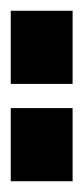

<svg xmlns="http://www.w3.org/2000/svg" viewBox="81 -802 155 357"><g transform="rotate(-90 158.5 -623.5)"><path d="M0 -566V-681H136V-566ZM181 -566V-681H317V-566Z"/></g></svg>

Font: Saira Condensed Black
Style: Regular
Weight: 900
Width: 3
Designer: Hector Gatti with collaboration of the Omnibus-Type team
Foundry: Omnibus-Type
Version: Version 1.101